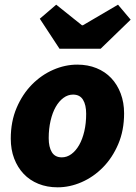

<svg xmlns="http://www.w3.org/2000/svg" viewBox="-20 -788 580 820"><path d="M226 12Q181 12 144 -3Q107 -18 81 -45.5Q55 -73 40.5 -111Q26 -149 26 -196Q26 -269 51 -327.5Q76 -386 116.5 -427Q157 -468 207.5 -490Q258 -512 310 -512Q355 -512 392 -497Q429 -482 455 -454.5Q481 -427 495.5 -388.5Q510 -350 510 -304Q510 -231 485 -172.5Q460 -114 419.5 -73Q379 -32 328.5 -10Q278 12 226 12ZM244 -116Q266 -116 285 -130Q304 -144 318 -168.5Q332 -193 340 -227Q348 -261 348 -302Q348 -340 334.5 -362Q321 -384 292 -384Q270 -384 251 -370Q232 -356 218 -331.5Q204 -307 196 -272.5Q188 -238 188 -198Q188 -160 201.5 -138Q215 -116 244 -116ZM234 -580 150 -708 220 -768 330 -680H334L484 -768L538 -704L410 -580Z"/></svg>

Font: mr_Source Sans Pro
Style: Italic
Weight: 900
Italic angle: -11°
Designer: Paul D. Hunt
Foundry: Adobe Systems Incorporated
Version: Version 1.076;July 10, 2024;FontCreator 11.5.0.2430 64-bit